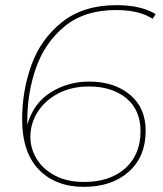

<svg xmlns="http://www.w3.org/2000/svg" viewBox="-20 -723 632 746"><path d="M86 -254V-238Q110 -322 177 -364Q244 -406 326 -406Q424 -406 485 -355Q546 -304 546 -215Q546 -114 480 -55.5Q414 3 306 3Q196 3 131 -64Q66 -131 66 -260Q66 -371 102.5 -471.5Q139 -572 221.5 -637.5Q304 -703 433 -703Q528 -703 585 -668L573 -650Q521 -684 431 -684Q308 -684 231 -620.5Q154 -557 120 -459.5Q86 -362 86 -254ZM98 -191Q98 -147 121.5 -107Q145 -67 192.5 -41.5Q240 -16 307 -16Q407 -16 466.5 -69Q526 -122 526 -213Q526 -296 470.5 -341.5Q415 -387 325 -387Q259 -387 207.5 -360.5Q156 -334 127 -289Q98 -244 98 -191Z"/></svg>

Font: Montserrat Alternates Thin
Style: Italic
Weight: 250
Italic angle: -11.3°
Designer: Julieta Ulanovsky
Foundry: Julieta Ulanovsky
Version: Version 7.200